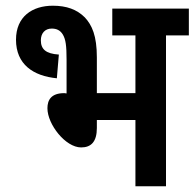

<svg xmlns="http://www.w3.org/2000/svg" viewBox="-20 -652 681 672"><path d="M165 -632C93 -632 36 -594 36 -513C36 -427 96 -386 179 -378L186 -461C140 -464 123 -480 123 -511C123 -535 137 -552 161 -552C178 -552 191 -546 200 -531C210 -514 213 -492 213 -443V-325L205 -326C159 -326 146 -302 146 -273C146 -217 209 -136 264 -136C299 -136 319 -156 319 -204V-232H454V0H561V-528H641V-622H373V-528H454V-326H319V-451C319 -527 302 -564 277 -591C249 -619 213 -632 165 -632Z"/></svg>

Font: Noto Sans Devanagari UI Condensed SemiBold
Style: Regular
Weight: 600
Width: 3
Designer: Jelle Bosma - Monotype Design Team
Foundry: Monotype Imaging Inc.
Version: Version 2.003